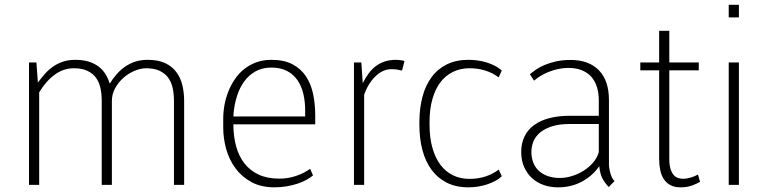

<svg xmlns="http://www.w3.org/2000/svg" viewBox="-20 -781 3244 811"><path d="M133.8 -517.1 140.1 -432.1Q153.8 -451.2 169.4 -468.8Q185.1 -486.3 203.9 -499.5Q222.7 -512.7 245.8 -520.5Q269 -528.3 298.3 -528.3Q330.1 -528.3 354.5 -520.8Q378.9 -513.2 396.5 -499.8Q414.1 -486.3 425.5 -468Q437 -449.7 443.4 -427.7Q456.1 -448.2 471.7 -466.3Q487.3 -484.4 506.8 -498.3Q526.4 -512.2 550.3 -520.3Q574.2 -528.3 603.5 -528.3Q647.9 -528.3 677.5 -514.4Q707 -500.5 724.9 -476.6Q742.7 -452.6 750.2 -421.4Q757.8 -390.1 757.8 -355V0H714.8V-355Q714.8 -384.8 709.2 -409.9Q703.6 -435.1 689.9 -453.4Q676.3 -471.7 653.6 -482.2Q630.9 -492.7 597.2 -492.7Q574.2 -492.7 548.6 -481.9Q522.9 -471.2 501.7 -452.6Q480.5 -434.1 466.6 -408.9Q452.6 -383.8 452.6 -355V0H409.7V-355Q409.7 -384.8 404.1 -409.9Q398.4 -435.1 384.8 -453.4Q371.1 -471.7 348.4 -482.2Q325.7 -492.7 292 -492.7Q249 -492.7 212.2 -466.3Q175.3 -439.9 145.5 -391.1V0H102.5V-517.1Z M1126 -495.6Q1087.9 -495.6 1059.6 -479.7Q1031.2 -463.9 1011.7 -437.3Q992.2 -410.6 981 -375Q969.7 -339.4 966.3 -299.8Q966.3 -298.8 966.3 -293.9Q966.3 -289.1 965.8 -289.1H1269V-315.4Q1269 -351.1 1261.5 -383.8Q1253.9 -416.5 1237.1 -441.4Q1220.2 -466.3 1192.9 -481Q1165.5 -495.6 1126 -495.6ZM1139.6 10.3Q1082 10.3 1041 -12.5Q1000 -35.2 973.6 -71.5Q947.3 -107.9 935.1 -152.6Q922.9 -197.3 922.9 -241.2V-279.3Q922.9 -308.1 928.2 -337.6Q933.6 -367.2 944.6 -394.8Q955.6 -422.4 972.2 -446.8Q988.8 -471.2 1011.5 -489.3Q1034.2 -507.3 1062.7 -517.8Q1091.3 -528.3 1126 -528.3Q1180.2 -528.3 1215.8 -509.3Q1251.5 -490.2 1272.7 -458Q1293.9 -425.8 1302.7 -383.3Q1311.5 -340.8 1311.5 -293.9V-255.9H966.3H965.8Q965.8 -205.1 977.3 -163.1Q988.8 -121.1 1012.7 -90.6Q1036.6 -60.1 1073.2 -43.2Q1109.9 -26.4 1160.2 -26.4Q1196.3 -26.4 1230.2 -37.8Q1264.2 -49.3 1290 -67.9L1302.2 -40Q1290.5 -30.3 1273.7 -21Q1256.8 -11.7 1235.8 -4.9Q1214.8 2 1190.4 6.1Q1166 10.3 1139.6 10.3Z M1678.2 -482.9Q1668.5 -485.4 1657.7 -487.1Q1647 -488.8 1632.8 -488.8Q1614.3 -488.8 1597.2 -480.7Q1580.1 -472.7 1565.2 -458Q1550.3 -443.4 1538.1 -423.6Q1525.9 -403.8 1518.1 -380.4V0H1475.1V-517.1H1506.3L1512.2 -429.7Q1523.4 -452.1 1536.9 -470.5Q1550.3 -488.8 1567.1 -501.5Q1584 -514.2 1605 -521.2Q1626 -528.3 1652.3 -528.3Q1660.6 -528.3 1671.9 -526.9Q1683.1 -525.4 1688.5 -523.4Z M1962.9 -25.4Q2034.2 -25.4 2086.4 -64.5L2099.6 -36.6Q2087.9 -25.4 2072 -16.8Q2056.2 -8.3 2037.8 -2.2Q2019.5 3.9 1999.3 7.1Q1979 10.3 1958.5 10.3Q1906.2 10.3 1867.4 -9.3Q1828.6 -28.8 1802.7 -64Q1776.9 -99.1 1764.2 -147.5Q1751.5 -195.8 1751.5 -253.4V-269.5Q1752 -326.2 1764.9 -373.8Q1777.8 -421.4 1803.5 -455.8Q1829.1 -490.2 1867.9 -509.3Q1906.7 -528.3 1958.5 -528.3Q2000 -528.3 2036.9 -516.8Q2073.7 -505.4 2099.6 -483.4L2086.4 -454.1Q2034.7 -492.7 1962.9 -492.7Q1924.8 -492.7 1893.6 -477.5Q1862.3 -462.4 1840.3 -433.6Q1818.4 -404.8 1806.4 -362.3Q1794.4 -319.8 1794.4 -265.6V-253.4Q1794.4 -199.2 1806.4 -156.7Q1818.4 -114.3 1840.3 -85Q1862.3 -55.7 1893.6 -40.5Q1924.8 -25.4 1962.9 -25.4Z M2345.2 -29.3Q2369.1 -29.3 2395 -37.1Q2420.9 -44.9 2443.8 -59.1Q2466.8 -73.2 2484.4 -93.3Q2502 -113.3 2509.3 -138.2V-257.3H2387.2Q2343.8 -257.3 2313 -247.8Q2282.2 -238.3 2262.5 -222.2Q2242.7 -206.1 2233.6 -184.6Q2224.6 -163.1 2224.6 -139.2Q2224.6 -114.7 2232.4 -94.5Q2240.2 -74.2 2255.6 -59.8Q2271 -45.4 2293.5 -37.4Q2315.9 -29.3 2345.2 -29.3ZM2551.3 8.8Q2535.6 -6.8 2525.1 -26.4Q2514.6 -45.9 2511.2 -79.1Q2483.4 -38.6 2438.5 -14.2Q2393.6 10.3 2336.4 10.3Q2304.7 10.3 2276.6 0.5Q2248.5 -9.3 2227.5 -28.3Q2206.5 -47.4 2194.1 -75.2Q2181.6 -103 2181.6 -139.2Q2181.6 -176.8 2195.8 -205.3Q2210 -233.9 2236.6 -253.2Q2263.2 -272.5 2301.3 -282.2Q2339.4 -292 2387.2 -292H2509.3V-357.9Q2509.3 -386.2 2502 -411.4Q2494.6 -436.5 2479 -455.1Q2463.4 -473.6 2438 -484.1Q2412.6 -494.6 2377 -494.1Q2356 -493.7 2335.7 -489Q2315.4 -484.4 2297.1 -477.1Q2278.8 -469.7 2263.2 -460.2Q2247.6 -450.7 2235.8 -440.4L2218.3 -467.3Q2228.5 -476.1 2243.4 -486.6Q2258.3 -497.1 2279.3 -506.1Q2300.3 -515.1 2327.9 -521.5Q2355.5 -527.8 2390.1 -527.8Q2466.8 -527.8 2509.5 -484.4Q2552.2 -440.9 2552.2 -357.9V-83.5Q2552.2 -79.6 2553.5 -71Q2554.7 -62.5 2557.4 -52.2Q2560.1 -42 2564.5 -32.2Q2568.8 -22.5 2575.7 -16.1Z M2807.1 -650.9V-517.1H2931.6V-483.9H2807.1V-109.9Q2807.1 -84 2812.3 -67.6Q2817.4 -51.3 2825.4 -42Q2833.5 -32.7 2844 -29.3Q2854.5 -25.9 2865.7 -25.9Q2881.3 -25.9 2899.2 -31.5Q2917 -37.1 2928.2 -43.9L2937 -13.2Q2925.8 -5.9 2904.1 2.2Q2882.3 10.3 2854.5 10.3Q2829.1 10.3 2811.8 1Q2794.4 -8.3 2783.9 -24.4Q2773.4 -40.5 2768.8 -62.5Q2764.2 -84.5 2764.2 -109.9V-483.9H2684.6V-517.1H2764.2V-650.9Z M3101.1 -707.5H3058.1V-760.7H3101.1ZM3101.1 0H3058.1V-517.1H3101.1Z"/></svg>

Font: Ufes Sans Thin
Style: Regular
Weight: 100
Designer: Ricardo Esteves & Thais Bronze
Foundry: ProDesignUfes - Ricardo Esteves, Thais Bronze (This is a derivative work, based on Roboto family, by Christian Robertson
Version: Version 2.0